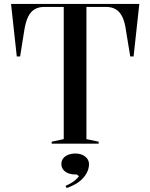

<svg xmlns="http://www.w3.org/2000/svg" viewBox="-20 -728 762 973"><path d="M242 0V-10L303 -23V-693H204Q177 -693 156.5 -681.5Q136 -670 123 -644Q110 -618 103 -574L82 -442H65L36 -708H686L657 -442H640L619 -570Q613 -616 600 -642.5Q587 -669 566.5 -681Q546 -693 518 -693H418V-23L480 -10V0ZM318 225 312 214Q326 208 339 200.5Q352 193 363 183.5Q374 174 380 165L369 156H360Q340 156 324.5 149.5Q309 143 300 131Q291 119 291 103Q291 87 300 75Q309 63 325.5 56.5Q342 50 362 50Q382 50 397.5 57Q413 64 422 76Q431 88 431 104Q431 123 423 141Q415 159 400.5 175Q386 191 365 203.5Q344 216 318 225Z"/></svg>

Font: Kalnia
Style: Regular
Weight: 400
Designer: Frida Medrano
Foundry: Frida Medrano
Version: Version 1.105